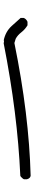

<svg xmlns="http://www.w3.org/2000/svg" viewBox="407 -887 186 1040"><g transform="rotate(90 500.0 -367.0)"><path d="M215 -294 201 -296 199 -294Q151 -304 121 -337L77 -386V-402Q82 -416 98 -423H117Q139 -410 155 -389.5Q171 -369 190 -359L213 -352Q600 -431 932 -440Q946 -438 951 -420V-404Q949 -398 943 -393Q938 -386 932 -384Q595 -369 215 -294Z"/></g></svg>

Font: Yozai
Style: Regular
Weight: 400
Designer: LXGW / Y.OzVox
Foundry: LXGW / Y.OzVox
Version: Version 0.861;October 22, 2024